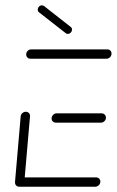

<svg xmlns="http://www.w3.org/2000/svg" viewBox="-20 -705 441 725"><path d="M36.7 -18.1 58.1 -265.6Q58.9 -273 64.6 -278Q70.4 -283 77.4 -283Q84.8 -283 89.4 -277.8Q94.1 -272.6 93.3 -265.6L71.9 -18.1ZM358.9 -19.3Q358.9 -11.5 353.1 -5.7Q347.4 0 340 0H52.6Q45.9 0 41.3 -4.4Q36.7 -8.9 36.7 -15.9Q36.7 -23.7 42.2 -29.4Q47.8 -35.2 55.6 -35.2H342.6Q349.6 -35.2 354.3 -30.6Q358.9 -25.9 358.9 -19.3ZM174.8 -257.4Q174.8 -265.2 180.4 -271.1Q185.9 -277 193.7 -277H364.1Q370.7 -277 375.4 -272.2Q380 -267.4 380 -260.7Q380 -253 374.3 -247.4Q368.5 -241.9 361.1 -241.9H190.7Q184.1 -241.9 179.4 -246.3Q174.8 -250.7 174.8 -257.4ZM78.9 -499.3Q78.9 -507 84.4 -512.8Q90 -518.5 97.8 -518.5H385.2Q391.9 -518.5 396.5 -514.1Q401.1 -509.6 401.1 -503Q401.1 -494.8 395.6 -489.1Q390 -483.3 382.2 -483.3H94.8Q88.1 -483.3 83.5 -487.8Q78.9 -492.2 78.9 -499.3ZM122.6 -667.8Q122.6 -674.8 127 -679.8Q131.5 -684.8 138.1 -684.8Q143 -684.8 146.7 -681.9L247 -603.3Q251.9 -599.6 251.9 -593.7Q251.9 -587 247.2 -582Q242.6 -577 235.9 -577Q231.5 -577 227.8 -580L127.4 -658.5Q122.6 -661.9 122.6 -667.8Z"/></svg>

Font: 26F Galaxy Sans Light
Style: Italic
Weight: 300
Italic angle: -5°
Designer: C₂₉H₂₅N₃O₅
Version: Version 1.200